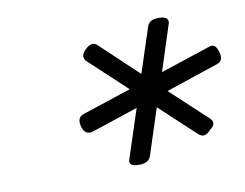

<svg xmlns="http://www.w3.org/2000/svg" viewBox="-53 -1059 676 530"><g transform="rotate(-10 285.5 -794.0)"><path d="M298 -599Q267 -599 273 -618L318 -755L186 -711Q176 -709 169 -713Q162 -717 158 -730Q151 -756 169 -763L308 -809L204 -906Q197 -913 197.5 -921Q198 -929 208 -939Q216 -947 225 -949.5Q234 -952 242 -944L347 -845L388 -970Q391 -980 399 -984.5Q407 -989 421 -989Q450 -989 446 -970L404 -840L543 -886Q554 -890 559.5 -885.5Q565 -881 569 -869Q577 -843 559 -836L410 -786L512 -691Q520 -684 519 -676Q518 -668 507 -660Q499 -651 491 -648.5Q483 -646 474 -653L373 -747L331 -618Q325 -599 298 -599Z"/></g></svg>

Font: Playwrite NO
Style: Regular
Weight: 400
Designer: Veronika Burian, José Scaglione
Foundry: TypeTogether
Version: Version 1.002